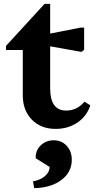

<svg xmlns="http://www.w3.org/2000/svg" viewBox="-20 -654 499 995"><path d="M268 14Q192 14 145 -34Q98 -82 98 -161V-395H11V-416L211 -634H240V-480L398 -511H416V-396L402 -385L240 -414V-196Q240 -81 323 -81Q379 -81 418 -127L448 -108Q430 -52 381.5 -19Q333 14 268 14ZM157 321 151 286Q189 279 213 258.5Q237 238 237 211L165 166V160Q165 124 192 98.5Q219 73 258 73Q299 73 325.5 101.5Q352 130 352 174Q352 238 298.5 278.5Q245 319 157 321Z"/></svg>

Font: Platypi SemiBold
Style: Regular
Weight: 600
Designer: David Sargent
Foundry: Bolt Cutter Type
Version: Version 1.200; ttfautohint (v1.8.4.7-5d5b)